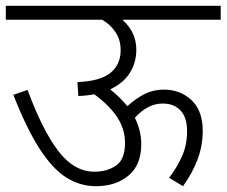

<svg xmlns="http://www.w3.org/2000/svg" viewBox="-20 -642 781 662"><path d="M0 -622H741V-574H402Q450 -531 450 -471Q450 -426 427.5 -390.5Q405 -355 360 -334Q376 -321 391 -306.5Q406 -292 419 -276Q449 -303 479 -318Q509 -333 545 -333Q602 -333 640.5 -296.5Q679 -260 679 -191Q679 -140 661.5 -93Q644 -46 611 0L563 -29Q590 -64 607.5 -103Q625 -142 625 -190Q625 -237 602.5 -261Q580 -285 541 -285Q514 -285 490.5 -272.5Q467 -260 445 -236Q455 -216 461 -193Q467 -170 467 -145Q467 -73 423 -36.5Q379 0 311 0Q256 0 208.5 -30Q161 -60 116.5 -129Q72 -198 26 -315L75 -332Q126 -194 180.5 -122Q235 -50 306 -50Q349 -50 380 -71Q411 -92 411 -150Q411 -197 384 -238Q357 -279 305 -317Q279 -312 250 -311L247 -359Q325 -362 360.5 -390.5Q396 -419 396 -469Q396 -505 378 -531.5Q360 -558 332 -574H0Z"/></svg>

Font: RS Noto Sans Light
Style: Regular
Weight: 300
Designer: Monotype Design Team
Foundry: Monotype Imaging Inc.
Version: Version 3.10